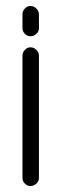

<svg xmlns="http://www.w3.org/2000/svg" viewBox="-20 -621 200 641"><path d="M55 -573Q55 -584 63 -592.5Q71 -601 82 -601Q93 -601 101.5 -592.5Q110 -584 110 -573V-527Q110 -516 101.5 -508Q93 -500 82 -500Q71 -500 63 -508Q55 -516 55 -527ZM55 -435Q55 -446 63 -454.5Q71 -463 82 -463Q93 -463 101.5 -454.5Q110 -446 110 -435V-27Q110 -16 101.5 -8Q93 0 82 0Q71 0 63 -8Q55 -16 55 -27Z"/></svg>

Font: RIT Ala
Style: Regular
Weight: 400
Designer: Radhakrishan VN, Aswathy J
Version: 1.0